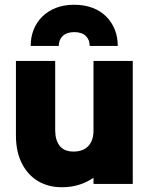

<svg xmlns="http://www.w3.org/2000/svg" viewBox="-20 -773 633 807"><path d="M538 -517Q538 -389 538 -258.5Q538 -128 538 0Q498 0 456 0Q414 0 373 0Q373 -7 373 -13Q373 -19 373 -26Q346 -7 312.5 3.5Q279 14 240 14Q183 14 139.5 -12Q96 -38 71.5 -87Q47 -136 47 -203Q47 -281 47 -360Q47 -439 47 -517Q88 -517 130 -517Q172 -517 212 -517Q212 -445 212 -371Q212 -297 212 -225Q212 -185 230.5 -160.5Q249 -136 289 -136Q329 -136 351 -159Q373 -182 373 -225Q373 -297 373 -371Q373 -445 373 -517Q414 -517 456 -517Q498 -517 538 -517ZM292 -753Q292 -753 292 -753Q292 -753 292 -753Q335 -753 369 -740Q403 -727 426.5 -703.5Q450 -680 462.5 -648.5Q475 -617 475 -580Q446 -580 416 -580Q386 -580 357 -580Q357 -606 340.5 -622Q324 -638 292 -638Q261 -638 244 -622Q227 -606 227 -580Q198 -580 168 -580Q138 -580 109 -580Q109 -617 121.5 -648.5Q134 -680 158 -703.5Q182 -727 215.5 -740Q249 -753 292 -753Z"/></svg>

Font: Tilt Warp
Style: Regular
Weight: 400
Designer: Andy Clymer
Foundry: Andy Clymer
Version: Version 1.000